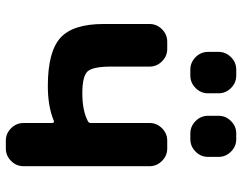

<svg xmlns="http://www.w3.org/2000/svg" viewBox="-102 -708 790 625"><g transform="rotate(90 292.5 -396.0)"><path d="M380.9 -171.9Q380.9 -174.8 378.9 -176.3Q377 -177.7 374 -176.8Q327.1 -157.2 260.7 -157.2Q149.4 -157.2 104 -197.8Q58.6 -238.3 58.6 -338.9V-488.3Q58.6 -511.7 75.7 -528.8Q92.8 -545.9 116.2 -545.9H139.6Q163.1 -545.9 180.2 -528.8Q197.3 -511.7 197.3 -488.3V-363.3Q197.3 -302.7 213.4 -286.1Q229.5 -269.5 284.2 -269.5Q339.8 -269.5 374 -287.1Q380.9 -290 380.9 -296.9V-488.3Q380.9 -511.7 397.9 -528.8Q415 -545.9 438.5 -545.9H463.9Q487.3 -545.9 504.4 -528.8Q521.5 -511.7 521.5 -488.3V-78.1Q521.5 -54.7 504.4 -37.6Q487.3 -20.5 463.9 -20.5H438.5Q415 -20.5 397.9 -37.6Q380.9 -54.7 380.9 -78.1ZM207 -621.1Q183.6 -621.1 166.5 -638.2Q149.4 -655.3 149.4 -678.7V-712.9Q149.4 -736.3 166.5 -753.4Q183.6 -770.5 207 -770.5H226.6Q250 -770.5 267.1 -753.4Q284.2 -736.3 284.2 -712.9V-678.7Q284.2 -655.3 267.1 -638.2Q250 -621.1 226.6 -621.1ZM415 -621.1Q391.6 -621.1 374.5 -638.2Q357.4 -655.3 357.4 -678.7V-712.9Q357.4 -736.3 374.5 -753.4Q391.6 -770.5 415 -770.5H433.6Q457 -770.5 474.1 -753.4Q491.2 -736.3 491.2 -712.9V-678.7Q491.2 -655.3 474.1 -638.2Q457 -621.1 433.6 -621.1Z"/></g></svg>

Font: Gen Jyuu Gothic Bold
Style: Bold
Weight: 700
Designer: [Source Han Sans]
Ryoko NISHIZUKA  (kana & ideographs); Paul D. Hunt (Latin, Greek & Cyrillic); Wenlong ZHANG  (bopomofo
Version: Version 1.002.20150607